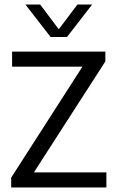

<svg xmlns="http://www.w3.org/2000/svg" viewBox="-20 -821 514 841"><path d="M29 0V-43L351 -544.5L355.5 -529H33V-595H441.5V-552L118.5 -50.5L114.5 -66H446V0ZM201.5 -659 91.5 -801H156L244.5 -683.5H230.5L319 -801H383.5L273.5 -659Z"/></svg>

Font: Encode Sans SC SemiCondensed
Style: Regular
Weight: 400
Width: 4
Designer: Multiple Designers
Foundry: Impallari Type
Version: Version 3.002